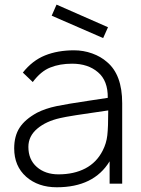

<svg xmlns="http://www.w3.org/2000/svg" viewBox="-20 -796 612 832"><path d="M427 -631 204 -728 225 -776 448 -678ZM455 0V-97Q386.5 15.5 226 15.5Q145.5 15.5 93.5 -30Q41.5 -76 41.5 -153Q41.5 -206.5 65 -242.8Q88.5 -279 140.5 -307.5Q177 -326 224.5 -336Q248.5 -341 283.2 -346.8Q318 -352.5 364.5 -359.5L447 -372Q448 -446.5 404.5 -483Q361.5 -520 292.5 -520Q238.5 -520 198 -503.5Q157 -487.5 122 -440.5L79 -481.5Q120 -533.5 175 -555.8Q230 -578 301 -578Q341.5 -578 379.2 -564.5Q417 -551 444 -527Q509.5 -472 509.5 -349V0ZM449 -317.5Q275.5 -293 241.5 -284.5Q180 -271 141.5 -238.5Q103 -206 103 -159.5Q103 -104.5 139.5 -72.5Q176 -40.5 233.5 -40.5Q300.5 -40.5 349.8 -66.2Q399 -92 425 -143.5Q441 -174.5 445 -209.5Q447 -227 448 -253.8Q449 -280.5 449 -317.5Z"/></svg>

Font: Russisch Sans Light
Style: Regular
Weight: 300
Designer: Michael Sharanda (font) & Cristiano Sobral (main changes)
Foundry: Michael Sharanda
Version: Version 2.00;September 8, 2020;FontCreator 13.0.0.2681 64-bi